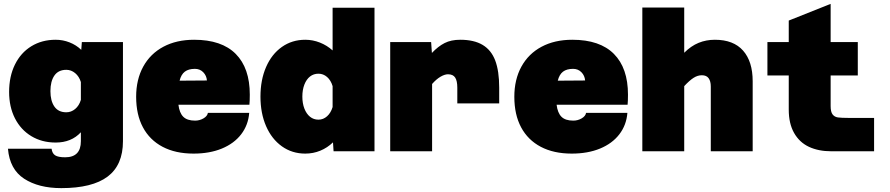

<svg xmlns="http://www.w3.org/2000/svg" viewBox="-20 -780 4590 990"><path d="M402 -563H614V-52Q614 71 535 130.5Q456 190 296 190Q179 190 104.5 141.5Q30 93 21 -13H246Q249 11 264.5 21Q280 31 316 31Q397 31 397 -52V-98Q348 -45 267 -45Q196 -45 141.5 -78Q87 -111 57 -170Q27 -229 27 -306Q27 -386 57 -447Q87 -508 141.5 -541.5Q196 -575 267 -575Q304 -575 338.5 -561.5Q373 -548 399 -523ZM322 -201Q347 -201 367.5 -218Q388 -235 397 -265V-357Q388 -386 367.5 -403Q347 -420 322 -420Q281 -420 260.5 -390.5Q240 -361 240 -310Q240 -260 260.5 -230.5Q281 -201 322 -201Z M682 -281Q682 -370 718.5 -436.5Q755 -503 822.5 -539Q890 -575 981 -575Q1123 -575 1195.5 -502Q1268 -429 1268 -292Q1268 -258 1266 -240H900Q905 -198 925 -178Q945 -158 986 -158Q1009 -158 1029 -169.5Q1049 -181 1052 -198H1265Q1260 -135 1223.5 -87.5Q1187 -40 1124 -14Q1061 12 978 12Q885 12 818.5 -23Q752 -58 717 -123.5Q682 -189 682 -281ZM1047 -365Q1045 -390 1028 -407.5Q1011 -425 985 -425Q952 -425 933 -410.5Q914 -396 906 -364Z M1695 -520V-740H1911V0H1700L1697 -46Q1668 -18 1631.5 -3Q1595 12 1554 12Q1486 12 1433.5 -25.5Q1381 -63 1352 -129.5Q1323 -196 1323 -282Q1323 -368 1352 -434.5Q1381 -501 1433.5 -538Q1486 -575 1554 -575Q1593 -575 1629.5 -560.5Q1666 -546 1695 -520ZM1622 -163Q1647 -163 1666.5 -180.5Q1686 -198 1695 -228V-336Q1686 -366 1666.5 -383Q1647 -400 1622 -400Q1597 -400 1578.5 -385.5Q1560 -371 1549.5 -344Q1539 -317 1539 -282Q1539 -247 1549.5 -220Q1560 -193 1578.5 -178Q1597 -163 1622 -163Z M2290 -397Q2273 -397 2251.5 -384.5Q2230 -372 2208 -347V0H1992V-563H2203L2207 -507Q2239 -541 2272.5 -558Q2306 -575 2353 -575Q2424 -575 2468.5 -548.5Q2513 -522 2533.5 -468Q2554 -414 2554 -328V-247H2338V-328Q2338 -363 2327 -380Q2316 -397 2290 -397Z M2632 -281Q2632 -370 2668.5 -436.5Q2705 -503 2772.5 -539Q2840 -575 2931 -575Q3073 -575 3145.5 -502Q3218 -429 3218 -292Q3218 -258 3216 -240H2850Q2855 -198 2875 -178Q2895 -158 2936 -158Q2959 -158 2979 -169.5Q2999 -181 3002 -198H3215Q3210 -135 3173.5 -87.5Q3137 -40 3074 -14Q3011 12 2928 12Q2835 12 2768.5 -23Q2702 -58 2667 -123.5Q2632 -189 2632 -281ZM2997 -365Q2995 -390 2978 -407.5Q2961 -425 2935 -425Q2902 -425 2883 -410.5Q2864 -396 2856 -364Z M3599 -392Q3577 -392 3556 -378.5Q3535 -365 3508 -336V0H3292V-741H3508V-508Q3543 -543 3582 -559Q3621 -575 3666 -575Q3762 -575 3811.5 -519Q3861 -463 3861 -361V0H3645V-334Q3645 -361 3634 -376.5Q3623 -392 3599 -392Z M4047 -215V-391H3937V-563H4047V-674L4263 -760V-563H4403V-391H4263V-233Q4263 -203 4273 -190Q4283 -177 4300.5 -174.5Q4318 -172 4355 -172H4487V0H4266Q4200 0 4151 -23Q4102 -46 4074.5 -94.5Q4047 -143 4047 -215Z"/></svg>

Font: Azeret Mono Black
Style: Regular
Weight: 900
Designer: Martin Vácha
Foundry: Displaay
Version: Version 1.000; Glyphs 3.0.3, build 3074